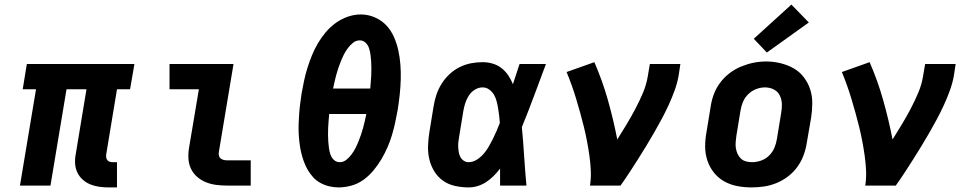

<svg xmlns="http://www.w3.org/2000/svg" viewBox="-20 -809 4240 837"><path d="M453 8Q432 8 411.5 5Q391 2 373 -5.5Q355 -13 340.5 -26Q326 -39 317.5 -56.5Q309 -74 307.5 -94.5Q306 -115 310 -136L357 -420H270L200 0H67L137 -420H79L97 -530H566L547 -420H490L443 -136Q442 -129 443 -122.5Q444 -116 448 -111Q452 -106 458 -104Q464 -102 471 -102H490V8Z M969 0Q946 0 922.5 -3Q899 -6 878 -14.5Q857 -23 840 -37.5Q823 -52 813 -72.5Q803 -93 801.5 -116.5Q800 -140 804 -164L847 -420H719V-530H998L934 -146Q933 -138 934.5 -130.5Q936 -123 941.5 -118.5Q947 -114 954.5 -112Q962 -110 969 -110H1073V0Z M1456 8Q1435 8 1414.5 3Q1394 -2 1376 -12Q1358 -22 1344.5 -37Q1331 -52 1321 -69.5Q1311 -87 1304 -106.5Q1297 -126 1292.5 -146Q1288 -166 1285.5 -187Q1283 -208 1282 -229.5Q1281 -251 1282 -273Q1283 -295 1284.5 -316.5Q1286 -338 1289 -359.5Q1292 -381 1295 -403Q1300 -431 1306 -459Q1312 -487 1320.5 -514Q1329 -541 1340 -568Q1351 -595 1366 -620.5Q1381 -646 1400.5 -669Q1420 -692 1444.5 -709.5Q1469 -727 1497 -736.5Q1525 -746 1553 -746Q1585 -746 1614.5 -733Q1644 -720 1664.5 -698Q1685 -676 1697.5 -647.5Q1710 -619 1716.5 -589Q1723 -559 1725.5 -527Q1728 -495 1727 -462Q1726 -429 1722.5 -396.5Q1719 -364 1714 -332Q1709 -304 1703 -276Q1697 -248 1689 -221Q1681 -194 1669.5 -167.5Q1658 -141 1643 -115.5Q1628 -90 1608.5 -66.5Q1589 -43 1565 -25.5Q1541 -8 1512.5 0Q1484 8 1456 8ZM1432 -423H1594Q1595 -438 1596.5 -453Q1598 -468 1598.5 -483Q1599 -498 1599 -512.5Q1599 -527 1598 -542Q1597 -557 1595 -571.5Q1593 -586 1588.5 -599.5Q1584 -613 1573.5 -623Q1563 -633 1548 -633Q1532 -633 1519 -622.5Q1506 -612 1496 -598.5Q1486 -585 1479 -571Q1472 -557 1466 -542Q1460 -527 1455 -512.5Q1450 -498 1446 -483Q1442 -468 1438.5 -453Q1435 -438 1432 -423ZM1461 -102Q1477 -102 1490 -112.5Q1503 -123 1513 -136.5Q1523 -150 1530 -164Q1537 -178 1543 -193Q1549 -208 1554 -222.5Q1559 -237 1563 -252Q1567 -267 1570.5 -282Q1574 -297 1577 -312H1415Q1414 -297 1412.5 -282Q1411 -267 1410.5 -252Q1410 -237 1410 -222.5Q1410 -208 1411 -193Q1412 -178 1414 -163.5Q1416 -149 1420.5 -135.5Q1425 -122 1435.5 -112Q1446 -102 1461 -102Z M2023 8Q1993 8 1963.5 1.5Q1934 -5 1911 -21.5Q1888 -38 1873 -62.5Q1858 -87 1851.5 -115Q1845 -143 1846 -173.5Q1847 -204 1852 -234L1870 -344Q1874 -370 1882 -394.5Q1890 -419 1904 -442Q1918 -465 1938.5 -484.5Q1959 -504 1983 -516Q2007 -528 2032.5 -533Q2058 -538 2084 -538Q2107 -538 2128.5 -531.5Q2150 -525 2167 -511.5Q2184 -498 2196 -480Q2208 -462 2216 -442Q2223 -464 2230.5 -486Q2238 -508 2245 -530H2360Q2334 -461 2308.5 -392Q2283 -323 2255 -255Q2261 -191 2265 -127.5Q2269 -64 2275 0H2160Q2160 -18 2160 -36.5Q2160 -55 2160 -74Q2147 -57 2132 -42Q2117 -27 2099.5 -15.5Q2082 -4 2062.5 2Q2043 8 2023 8ZM2023 -102Q2041 -102 2058 -112.5Q2075 -123 2088 -138Q2101 -153 2110.5 -169.5Q2120 -186 2128.5 -203Q2137 -220 2144.5 -237.5Q2152 -255 2159 -273Q2158 -289 2156 -305Q2154 -321 2151.5 -336.5Q2149 -352 2145 -367.5Q2141 -383 2133.5 -396Q2126 -409 2113 -418.5Q2100 -428 2084 -428Q2066 -428 2050 -418Q2034 -408 2024 -392.5Q2014 -377 2008.5 -360Q2003 -343 2000 -326L1982 -216Q1980 -204 1978.5 -192.5Q1977 -181 1977.5 -169Q1978 -157 1980 -145.5Q1982 -134 1987 -124.5Q1992 -115 2001.5 -108.5Q2011 -102 2023 -102Z M2552 0Q2557 -33 2555.5 -65.5Q2554 -98 2549.5 -130Q2545 -162 2539 -193.5Q2533 -225 2525.5 -255.5Q2518 -286 2509.5 -316.5Q2501 -347 2492 -377Q2483 -407 2472.5 -436.5Q2462 -466 2450 -495L2571 -538Q2606 -458 2630 -373Q2654 -288 2671 -201Q2692 -234 2712 -267.5Q2732 -301 2750 -335Q2768 -369 2783 -404.5Q2798 -440 2804 -477L2813 -530H2946L2938 -477Q2932 -445 2920.5 -413.5Q2909 -382 2895 -351.5Q2881 -321 2865 -291Q2849 -261 2832 -231.5Q2815 -202 2797 -172.5Q2779 -143 2761 -114.5Q2743 -86 2724 -57Q2705 -28 2685 0Z M3256 8Q3224 8 3193 2Q3162 -4 3136 -19Q3110 -34 3091.5 -57.5Q3073 -81 3063.5 -110Q3054 -139 3054 -170.5Q3054 -202 3060 -234L3078 -344Q3082 -372 3092 -398.5Q3102 -425 3119.5 -448.5Q3137 -472 3160.5 -490Q3184 -508 3211 -519Q3238 -530 3265 -535.5Q3292 -541 3320 -541Q3352 -541 3382.5 -533.5Q3413 -526 3439 -511.5Q3465 -497 3483.5 -473Q3502 -449 3511.5 -420.5Q3521 -392 3521 -360Q3521 -328 3516 -296L3497 -186Q3493 -159 3483 -132Q3473 -105 3456 -81.5Q3439 -58 3415.5 -40Q3392 -22 3365 -11Q3338 0 3310.5 4Q3283 8 3256 8ZM3258 -102Q3278 -102 3298 -109Q3318 -116 3333 -131Q3348 -146 3356 -165Q3364 -184 3367 -204L3385 -314Q3389 -334 3388.5 -354.5Q3388 -375 3379.5 -392.5Q3371 -410 3353.5 -419Q3336 -428 3315 -428Q3295 -428 3276 -420.5Q3257 -413 3242 -398.5Q3227 -384 3219 -365Q3211 -346 3208 -326L3190 -216Q3188 -203 3187 -189Q3186 -175 3188 -162.5Q3190 -150 3195.5 -138Q3201 -126 3210 -117.5Q3219 -109 3232 -105.5Q3245 -102 3258 -102ZM3323 -580 3266 -640 3430 -789 3506 -711Z M3752 0Q3757 -33 3755.5 -65.5Q3754 -98 3749.5 -130Q3745 -162 3739 -193.5Q3733 -225 3725.5 -255.5Q3718 -286 3709.5 -316.5Q3701 -347 3692 -377Q3683 -407 3672.5 -436.5Q3662 -466 3650 -495L3771 -538Q3806 -458 3830 -373Q3854 -288 3871 -201Q3892 -234 3912 -267.5Q3932 -301 3950 -335Q3968 -369 3983 -404.5Q3998 -440 4004 -477L4013 -530H4146L4138 -477Q4132 -445 4120.5 -413.5Q4109 -382 4095 -351.5Q4081 -321 4065 -291Q4049 -261 4032 -231.5Q4015 -202 3997 -172.5Q3979 -143 3961 -114.5Q3943 -86 3924 -57Q3905 -28 3885 0Z"/></svg>

Font: Iosevka Slab XBdEx
Style: Italic
Weight: 800
Width: 7
Italic angle: -9°
Monospace: yes
Designer: Belleve Invis
Foundry: Belleve Invis
Version: Version 11.1.1; ttfautohint (v1.8.3)